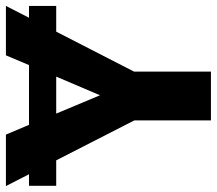

<svg xmlns="http://www.w3.org/2000/svg" viewBox="-69 -671 733 649"><g transform="rotate(-90 297.5 -346.5)"><path d="M602 -693 562 -615H602V-523H515L380 -260V0H215V-259L80 -523H-6V-615H33L-7 -693H167L200 -615H402L435 -693ZM300 -375 363 -523H238Z"/></g></svg>

Font: Fira Sans
Style: Bold
Weight: 700
Designer: bBox Type GmbH & Carrois Corporate GbR & Edenspiekermann AG
Foundry: bBox Type GmbH & Carrois Corporate GbR & Edenspiekermann AG
Version: Version 4.301;PS 004.301;hotconv 1.0.88;makeotf.lib2.5.64775